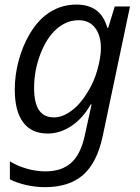

<svg xmlns="http://www.w3.org/2000/svg" viewBox="-20 -564 601 825"><path d="M22.5 206.5V129.4Q56.2 149.9 96.4 161.1Q136.7 172.4 175.3 172.4Q244.1 172.4 284.9 136.5Q325.7 100.6 343.3 22.5L373.5 -115.2H369.6Q336.9 -56.6 287.8 -23.4Q238.8 9.8 184.6 9.8Q115.2 9.8 79.3 -38.6Q43.5 -86.9 43.5 -179.7Q43.5 -241.2 60.1 -303.2Q76.7 -365.2 106.4 -416.3Q136.2 -467.3 174.8 -498Q233.9 -544.4 308.1 -544.4Q360.8 -544.4 393.8 -519.8Q426.8 -495.1 441.4 -444.3H444.8L473.1 -536.1H538.6L420.9 22.9Q396.5 135.7 336.7 188Q276.9 240.2 173.3 240.2Q133.3 240.2 93.3 231.2Q53.2 222.2 22.5 206.5ZM356.9 -168.9Q383.8 -211.4 398.7 -264.9Q413.6 -318.4 413.6 -356.9Q413.6 -412.1 388.4 -444.6Q363.3 -477.1 318.4 -477.1Q266.1 -477.1 223.4 -439.7Q180.7 -402.3 153.8 -332.5Q126.5 -261.7 126.5 -186Q126.5 -121.6 147.7 -90.6Q168.9 -59.6 211.4 -59.6Q249 -59.6 287.8 -88.6Q326.7 -117.7 356.9 -168.9Z"/></svg>

Font: Viking Open Sans
Style: Italic
Weight: 400
Italic angle: -12°
Foundry: Ascender Corporation
Version: Version 2.000